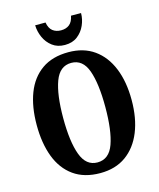

<svg xmlns="http://www.w3.org/2000/svg" viewBox="-135 -1023 936 1128"><g transform="rotate(-15 333.5 -459.0)"><path d="M334 10Q237 10 172.5 -36Q108 -82 76.5 -165Q45 -248 45 -359Q45 -470 76.5 -552Q108 -634 172.5 -679.5Q237 -725 335 -725Q427 -725 491 -679.5Q555 -634 588.5 -551.5Q622 -469 622 -358Q622 -247 588.5 -164.5Q555 -82 491 -36Q427 10 334 10ZM334 -55Q405 -55 433.5 -135Q462 -215 462 -358Q462 -501 433.5 -580.5Q405 -660 335 -660Q265 -660 235.5 -580.5Q206 -501 206 -358Q206 -215 235.5 -135Q265 -55 334 -55ZM328 -771Q283 -771 252 -794.5Q221 -818 205 -854Q189 -890 188 -928H251Q257 -892 277.5 -876Q298 -860 328 -860Q359 -860 379 -876Q399 -892 406 -928H467Q467 -890 451 -854Q435 -818 404.5 -794.5Q374 -771 328 -771Z"/></g></svg>

Font: Noto Serif ExtraCondensed ExtraBold
Style: Regular
Weight: 800
Width: 2
Designer: Monotype Design Team
Foundry: Monotype Imaging Inc.
Version: Version 2.013; ttfautohint (v1.8.4.7-5d5b)